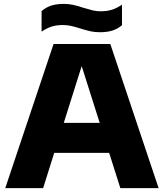

<svg xmlns="http://www.w3.org/2000/svg" viewBox="-20 -966 842 986"><path d="M598 0 540.5 -181H258.5L201.5 0H7L255 -740H546.5L794.5 0ZM307.5 -335H492L399.5 -626.5ZM391.5 -820Q363.5 -829 343.8 -833.2Q324 -837.5 303 -837.5Q270.5 -837.5 245.2 -829.5Q220 -821.5 193.5 -803.5V-909Q216 -928.5 243 -937.2Q270 -946 307 -946Q333 -946 355.5 -941Q378 -936 408.5 -926Q438 -917 457 -912.5Q476 -908 497 -908Q529.5 -908 554.8 -916Q580 -924 606.5 -942V-836.5Q584 -817.5 557.2 -809Q530.5 -800.5 493 -800.5Q467 -800.5 445.2 -805.2Q423.5 -810 391.5 -820Z"/></svg>

Font: Encode Sans Semi Expanded ExBd
Style: Regular
Weight: 800
Width: 6
Designer: Multiple Designers
Foundry: Impallari Type
Version: Version 2.000